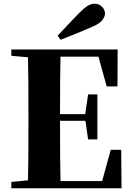

<svg xmlns="http://www.w3.org/2000/svg" viewBox="-20 -1013 714 1033"><path d="M290 -821Q321 -853 351 -885.5Q381 -918 409 -946Q435 -972 453 -982.5Q471 -993 489 -993Q513 -993 529 -976.5Q545 -960 545 -940Q545 -925 531.5 -906Q518 -887 479 -870Q436 -851 393 -833.5Q350 -816 306 -799ZM41 0V-34L202 -50H218V0ZM130 0Q132 -86 132.5 -174Q133 -262 133 -351V-395Q133 -484 132.5 -571.5Q132 -659 130 -747H306Q304 -661 303.5 -572Q303 -483 303 -391V-360Q303 -266 303.5 -177Q304 -88 306 0ZM218 0V-39H605L519 -1L576 -207H632L634 0ZM218 -363V-399H467V-363ZM454 -263 438 -374V-395L454 -505H504V-263ZM41 -713V-747H218V-698H202ZM554 -548 499 -747 583 -708H218V-747H613L612 -548Z"/></svg>

Font: Noto Serif SC ExtraLight Black
Style: Regular
Weight: 900
Version: Version 2.002-H1;hotconv 1.1.0;makeotfexe 2.6.0